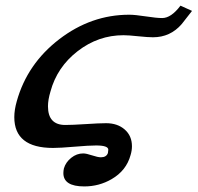

<svg xmlns="http://www.w3.org/2000/svg" viewBox="-20 -504 702 682"><path d="M211.9 -60.1Q235.8 -60.1 284.4 -63.2Q333 -66.4 356.9 -66.4Q397.5 -66.4 423.1 -43.9Q448.7 -21.5 448.7 15.6Q448.7 30.8 443.8 46.9Q428.7 102.1 376.5 132.3Q332 158.2 279.3 158.2Q205.1 158.2 205.1 110.8Q205.1 103 207 94.2Q213.4 72.3 232.9 56.6Q252.4 41 275.4 41Q286.6 41 307.1 47.9Q327.6 54.7 338.4 54.7Q357.9 54.7 363.3 39.6Q364.7 32.2 364.7 27.8Q364.7 12.7 321.3 12.7Q295.9 12.7 244.9 17.1Q193.8 21.5 168.5 21.5Q30.8 21.5 30.8 -87.9Q30.8 -113.8 39.6 -144.5Q76.7 -277.3 190.2 -364.5Q303.7 -451.7 439 -451.7Q459.5 -451.7 497.8 -445.8Q536.1 -439.9 556.2 -439.9Q587.9 -439.9 621.1 -483.9L662.1 -465.3Q647.9 -446.3 625.5 -418.5Q585 -371.6 523.4 -371.6Q505.4 -371.6 470.9 -375.2Q436.5 -378.9 418.5 -378.9Q329.1 -378.9 255.9 -322.3Q182.6 -265.6 159.2 -178.7Q150.4 -149.4 150.4 -126.5Q150.4 -60.1 211.9 -60.1Z"/></svg>

Font: Accordance
Style: Bold-Italic
Weight: 700
Italic angle: -11°
Version: Version 1.2 (build January 31, 2020) Miklal Software Solutio